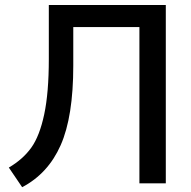

<svg xmlns="http://www.w3.org/2000/svg" viewBox="-20 -739 769 774"><path d="M15.6 -63.5Q72.3 -96.7 106 -143.6Q139.6 -190.4 158.2 -277.8Q176.8 -365.2 176.8 -501V-718.8H648.4V0H542V-629.9H275.4V-474.6Q275.4 -268.6 224.6 -153.8Q173.8 -39.1 69.3 15.6Z"/></svg>

Font: Min Sans Medium
Style: Regular
Weight: 500
Designer: Jinseong-Kim, NotoSansCJK, Nunito
Foundry: Jinseong-Kim
Version: Version 1.400;Glyphs 3.1.2 (3151)